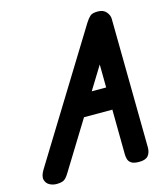

<svg xmlns="http://www.w3.org/2000/svg" viewBox="-124 -861 828 950"><g transform="rotate(-15 290.0 -386.0)"><path d="M48 0Q29 0 12.5 -9Q-4 -18 -9 -37Q-14 -56 4 -86L402 -732Q414 -751 425.5 -761.5Q437 -772 465 -772Q494 -772 508.5 -754.5Q523 -737 523 -719L531 -58Q531 -32 518 -16Q505 0 472 0Q444 0 431.5 -8.5Q419 -17 415.5 -30Q412 -43 412 -55L406 -630L467 -613L114 -40Q99 -15 86.5 -7.5Q74 0 48 0ZM204 -284 268 -398H470L473 -284Z"/></g></svg>

Font: Edu TAS Beginner
Style: Bold
Weight: 700
Version: Version 1.003